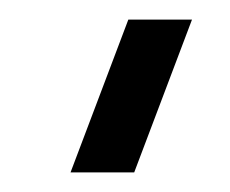

<svg xmlns="http://www.w3.org/2000/svg" viewBox="-20 -706 235 196"><path d="M52 -530 111 -686H176L117 -530Z"/></svg>

Font: AXENEO7
Style: Regular
Weight: 400
Designer: Hector Gatti, Simon Guibord
Foundry: Omnibus-Type, Jean-Christophe Thérien
Version: Version 1.000